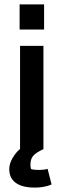

<svg xmlns="http://www.w3.org/2000/svg" viewBox="-20 -676 289 871"><path d="M69 -656H180V-542H69ZM22 91Q22 67 37 41Q52 15 71 0V-468H177V0H178Q143 16 130.5 31Q118 46 118 71Q118 82 121 91Q134 95 157 95Q180 95 196 90L214 161Q181 175 138 175Q81 175 51.5 153.5Q22 132 22 91Z"/></svg>

Font: Athiti SemiBold
Style: Regular
Weight: 600
Designer: CadsonDemak Team
Foundry: CadsonDemak
Version: Version 1.033